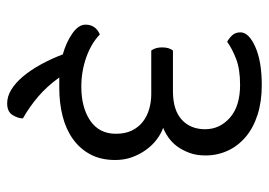

<svg xmlns="http://www.w3.org/2000/svg" viewBox="-130 -540 768 549"><g transform="rotate(90 254.5 -266.0)"><path d="M241 -376Q295 -376 322.5 -401Q350 -426 350 -468Q350 -510 317 -539Q284 -568 223 -568Q178 -568 148.5 -556.5Q119 -545 100 -531Q89 -537 81 -546Q73 -555 73 -569Q73 -593 114.5 -611.5Q156 -630 224 -630Q271 -630 308.5 -618Q346 -606 372 -584Q398 -562 411.5 -532.5Q425 -503 425 -469Q425 -443 417.5 -423Q410 -403 399 -388Q388 -373 373.5 -363Q359 -353 346 -348Q363 -342 379.5 -329.5Q396 -317 409 -299Q422 -281 430 -259Q438 -237 438 -211Q438 -170 422 -140Q406 -110 378 -90Q350 -70 312.5 -60.5Q275 -51 232 -51H202Q228 -15 257.5 10Q287 35 319 53Q319 67 309.5 82.5Q300 98 276 98Q256 98 236.5 86Q217 74 199 52.5Q181 31 165 2Q149 -27 136 -61Q101 -71 76 -88.5Q51 -106 51 -126Q51 -155 79 -167Q105 -142 145 -128Q185 -114 228 -114Q288 -114 325.5 -139.5Q363 -165 363 -213Q363 -240 353.5 -259Q344 -278 328.5 -290Q313 -302 292.5 -308Q272 -314 250 -314H125Q116 -326 116 -345Q116 -365 125 -376Z"/></g></svg>

Font: Baloo 2
Style: Regular
Weight: 400
Designer: Sarang Kulkarni and Ek Type
Foundry: Ek Type
Version: Version 1.640;hotconv 1.0.111;makeotfexe 2.5.65597; ttfautoh